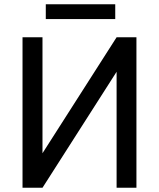

<svg xmlns="http://www.w3.org/2000/svg" viewBox="-20 -887 753 907"><path d="M530.8 -710.9H624.5V0H530.8V-547.9L180.7 0H86.4V-710.9H180.7V-163.1ZM524.4 -796.9H196.3V-866.7H524.4Z"/></svg>

Font: APIMedia Roboto
Style: Regular
Weight: 400
Designer: Google
Version: Version 2.137; 2017